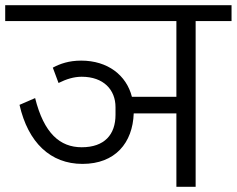

<svg xmlns="http://www.w3.org/2000/svg" viewBox="-40 -718 910 738"><path d="M277 -88C403 -88 470 -169 474 -282H638V0H712V-637H850V-698H-20V-637H638V-346H467C446 -429 374 -485 272 -485C225 -485 191 -473 163 -458L185 -399C215 -414 244 -423 274 -423C358 -423 404 -373 404 -306V-277C404 -201 362 -152 274 -152C191 -152 129 -205 95 -341L35 -315C68 -170 154 -88 277 -88Z"/></svg>

Font: IBM Plex Devanagari
Style: Regular
Weight: 400
Designer: Mike Abbink, Paul van der Laan, Pieter van Rosmalen, Erin McLaughlin
Foundry: Bold Monday
Version: Version 1.0